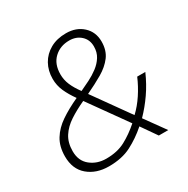

<svg xmlns="http://www.w3.org/2000/svg" viewBox="-166 -873 1010 1031"><g transform="rotate(-30 339.5 -357.5)"><path d="M220.7 9.8Q142.6 9.8 92 -33Q41.5 -75.7 41.5 -154.3Q41.5 -215.8 67.9 -258.8Q94.2 -301.8 141.6 -334Q189 -366.2 252.9 -395.5Q225.1 -434.1 208.7 -470.9Q192.4 -507.8 192.4 -547.9Q192.4 -598.6 214.8 -638.7Q237.3 -678.7 278.6 -701.9Q319.8 -725.1 376.5 -725.1Q439.5 -725.1 480 -687.7Q520.5 -650.4 520.5 -591.3Q520.5 -536.6 493.2 -500.2Q465.8 -463.9 419.9 -437Q374 -410.2 316.9 -383.3L476.1 -160.2Q511.7 -193.4 541.5 -238.5Q571.3 -283.7 591.8 -332H642.1Q615.2 -270.5 579.8 -219.5Q544.4 -168.5 502.4 -125.5L592.8 0H534.2L468.3 -94.7Q416.5 -49.3 359.1 -19.8Q301.8 9.8 220.7 9.8ZM294.4 -414.6Q322.8 -427.7 353.5 -443.1Q384.3 -458.5 411.1 -478.8Q438 -499 454.8 -525.9Q471.7 -552.7 471.7 -588.9Q471.7 -630.9 443.4 -656.7Q415 -682.6 372.1 -682.6Q315.4 -682.6 278.1 -647.2Q240.7 -611.8 240.7 -548.3Q240.7 -514.2 254.2 -482.4Q267.6 -450.7 294.4 -414.6ZM228.5 -33.2Q297.4 -33.2 346.7 -59.6Q396 -85.9 443.8 -127.9L275.4 -363.8Q222.2 -339.4 180.4 -312Q138.7 -284.7 115 -247.8Q91.3 -210.9 91.3 -157.7Q91.3 -98.1 131.6 -65.7Q171.9 -33.2 228.5 -33.2Z"/></g></svg>

Font: Open Sans Light
Style: Italic
Weight: 300
Italic angle: -12°
Designer: Monotype Design Team
Foundry: Monotype Imaging Inc.
Version: Version 3.003; ttfautohint (v1.8.4)